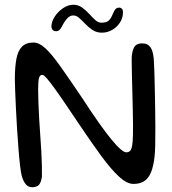

<svg xmlns="http://www.w3.org/2000/svg" viewBox="-20 -764 724 808"><path d="M115.5 24Q99 24 88.5 11.5Q78 -1 71.5 -24Q68 -36.5 64.5 -66.5Q61 -96.5 57.8 -137Q54.5 -177.5 51.8 -221.8Q49 -266 47 -308Q45 -350 43.8 -382.5Q42.5 -415 42.5 -431.5Q42.5 -481 48.8 -515.2Q55 -549.5 72 -567.2Q89 -585 121 -585Q144.5 -585 170.8 -561Q197 -537 234 -485Q271 -433 327.5 -349Q404 -231.5 448.8 -177.2Q493.5 -123 511.5 -123Q520.5 -123 526.5 -128.2Q532.5 -133.5 535.8 -149.2Q539 -165 539.5 -197Q540 -211 539.8 -239.2Q539.5 -267.5 538.8 -303Q538 -338.5 537 -375.8Q536 -413 535.2 -446.2Q534.5 -479.5 534.2 -502.8Q534 -526 535 -532.5Q539 -561 549 -571.2Q559 -581.5 578 -581.5Q591 -581.5 600 -576.8Q609 -572 615 -562.2Q621 -552.5 624.2 -536.8Q627.5 -521 628 -499.5Q629 -485.5 629.8 -456Q630.5 -426.5 631.5 -387.8Q632.5 -349 633 -307Q633.5 -265 633.8 -225.5Q634 -186 633.2 -154.2Q632.5 -122.5 630.5 -105.5Q626.5 -67.5 616.5 -41.5Q606.5 -15.5 588.5 -2.8Q570.5 10 541.5 10Q514 10 480 -21.5Q446 -53 405.5 -108.5Q365 -164 317.5 -234.5Q287.5 -279 261.2 -318Q235 -357 214 -386.2Q193 -415.5 178.8 -432.2Q164.5 -449 158.5 -449Q148 -449 144.2 -436.2Q140.5 -423.5 140.5 -385Q140.5 -359.5 141.8 -327.8Q143 -296 145 -262Q147 -228 149.5 -193.5Q152 -159 153.8 -127Q155.5 -95 156.2 -68Q157 -41 156.5 -21Q152.5 6 142.8 15Q133 24 115.5 24ZM216.5 -632.5Q208 -632.5 202.2 -637.8Q196.5 -643 196.5 -653Q196.5 -672.5 210.2 -693.8Q224 -715 245.2 -729.5Q266.5 -744 288.5 -744Q309 -744 325.2 -732.5Q341.5 -721 354.8 -706.2Q368 -691.5 380.5 -680Q393 -668.5 407 -668.5Q424.5 -668.5 434.8 -675.2Q445 -682 454 -703.5Q461 -721 467 -726.5Q473 -732 481.5 -732Q487.5 -732 492.5 -727.8Q497.5 -723.5 497.5 -712Q497.5 -688.5 484.8 -669Q472 -649.5 451.8 -638Q431.5 -626.5 409 -626.5Q386.5 -626.5 369.8 -637.5Q353 -648.5 339.5 -662.8Q326 -677 313.8 -688Q301.5 -699 288.5 -699Q274 -699 262.5 -686.2Q251 -673.5 240.5 -652.5Q235 -641.5 229.2 -637Q223.5 -632.5 216.5 -632.5Z"/></svg>

Font: Gluten Light
Style: Regular
Weight: 300
Designer: Tyler Finck
Foundry: Etcetera Type Company
Version: Version 1.300